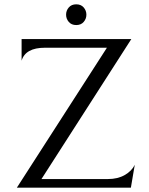

<svg xmlns="http://www.w3.org/2000/svg" viewBox="-20 -869 692 889"><path d="M367.5 -767.5Q355 -753 333 -753Q311 -753 298.5 -767.5Q286 -782 286 -801Q286 -820 298.5 -834.5Q311 -849 333 -849Q355 -849 367.5 -834.5Q380 -820 380 -801Q380 -782 367.5 -767.5ZM188 -648Q98 -648 80 -588V-688H588L172 -40H480Q525 -40 557.5 -58.5Q590 -77 604 -106L586 0H58L475 -648Z"/></svg>

Font: Bellefair
Style: Regular
Weight: 400
Designer: Nick Shinn, Liron Lavi Turkenic
Foundry: Shinntype
Version: Version 1.003;PS 001.003;hotconv 1.0.88;makeotf.lib2.5.64775